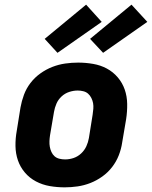

<svg xmlns="http://www.w3.org/2000/svg" viewBox="-20 -797 653 825"><path d="M258 8Q225 8 193.5 2.5Q162 -3 134.5 -17.5Q107 -32 87 -55.5Q67 -79 57 -108Q47 -137 46.5 -169.5Q46 -202 52 -235L68 -335Q73 -363 83 -390Q93 -417 111 -440.5Q129 -464 153.5 -481.5Q178 -499 205 -509.5Q232 -520 260 -524Q288 -528 316 -528Q348 -528 380 -522.5Q412 -517 439 -502.5Q466 -488 486 -464.5Q506 -441 516 -412Q526 -383 526.5 -350.5Q527 -318 522 -285L505 -185Q501 -157 490.5 -130Q480 -103 462 -79.5Q444 -56 419.5 -38.5Q395 -21 368 -10.5Q341 0 313 4Q285 8 258 8ZM260 -112Q278 -112 296 -118Q314 -124 328.5 -137.5Q343 -151 351 -168.5Q359 -186 362 -204L378 -304Q380 -317 381 -329.5Q382 -342 380 -353.5Q378 -365 372.5 -376Q367 -387 358.5 -394.5Q350 -402 338 -405Q326 -408 314 -408Q296 -408 277.5 -402Q259 -396 244.5 -382.5Q230 -369 222.5 -351.5Q215 -334 212 -316L195 -216Q193 -203 192.5 -190.5Q192 -178 194 -166.5Q196 -155 201 -144Q206 -133 214.5 -125.5Q223 -118 235 -115Q247 -112 260 -112ZM423 -570 367 -630 545 -777 613 -703ZM227 -570 172 -630 350 -777 417 -703Z"/></svg>

Font: Iosevka SS04 Hv Ex Obl
Style: Regular
Weight: 900
Width: 7
Italic angle: -9°
Monospace: yes
Designer: Belleve Invis
Foundry: Belleve Invis
Version: Version 19.0.0; ttfautohint (v1.8.4)